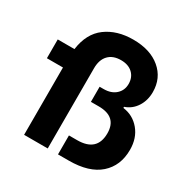

<svg xmlns="http://www.w3.org/2000/svg" viewBox="-166 -887 1014 1035"><g transform="rotate(30 340.5 -369.5)"><path d="M19 -419V-536H123Q137 -639 204.5 -689Q272 -739 373 -739Q479 -739 542 -686Q605 -633 605 -546Q605 -494 579.5 -454.5Q554 -415 510 -400V-393Q573 -385 613.5 -336.5Q654 -288 654 -215Q654 -116 588.5 -58Q523 0 397 0H330V-118H381Q504 -118 504 -231Q504 -334 391 -334H342V-428H367Q414 -428 442 -453.5Q470 -479 470 -519Q470 -560 443.5 -585Q417 -610 371 -610Q321 -610 293.5 -581Q266 -552 266 -499V0H119V-419Z"/></g></svg>

Font: Mona Sans
Style: Bold
Weight: 700
Designer: Deni Anggara
Foundry: GitHub
Version: Version 2.000;Glyphs 3.2.3 (3260)